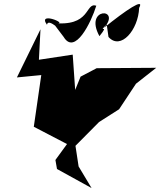

<svg xmlns="http://www.w3.org/2000/svg" viewBox="-20 -942 815 977"><path d="M362 -392 367 -420 350 -664 178 -638 186 -793 66 -548 190 -560 152 -297 321 -209 262 -128 270 -82 446 15 380 -95 364 -200 484 -321 586 -386 672 -516 775 -597 472 -595 390 -552 331 -407 294 -358ZM304 -754C361 -659 444 -828 470 -913C411 -932 446 -801 242 -826C365 -805 163 -894 219 -816C225 -858 316 -756 245 -832ZM532 -754C594 -684 684 -790 688 -902C718 -956 620 -890 510 -801C600 -904 405 -906 486 -758C543 -828 471 -766 523 -818Z"/></svg>

Font: Asimov Silicon
Style: Regular
Weight: 400
Designer: Google
Version: Version 2.000980; 2014